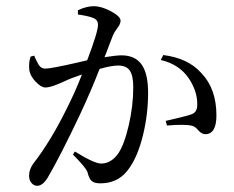

<svg xmlns="http://www.w3.org/2000/svg" viewBox="-20 -571 757 621"><path d="M100 30Q90 30 82 21Q74 12 74 -3Q74 -22 87 -41Q144 -114 196 -220Q223 -273 245 -330Q206 -317 186 -307Q180 -304 170 -300Q142 -288 127 -288Q113 -288 95.5 -306.5Q78 -325 75 -343Q72 -368 79 -388L91 -391Q92 -390 92 -387Q101 -368 106 -360Q114 -349 126 -349Q145 -349 232 -369Q252 -374 262 -376Q297 -468 297 -491Q297 -504 286.5 -510.5Q276 -517 240 -523Q235 -524 232 -524V-538Q260 -551 284 -551Q307 -551 338 -535Q370 -518 370 -504Q370 -493 358 -478Q349 -466 345.5 -457Q342 -448 333 -425Q324 -400 318 -386Q356 -392 373 -392Q415 -392 436 -365Q459 -336 459 -271Q459 -200 442 -132Q424 -59 392 -19Q360 22 304 22Q284 22 275 13Q268 6 263 -14Q258 -29 216 -71L222 -81Q285 -42 307 -42Q339 -42 362 -74Q382 -103 396.5 -166Q411 -229 411 -289Q411 -326 400 -342.5Q389 -359 362 -359Q340 -359 302 -348Q275 -278 238 -199Q174 -64 134 4Q118 30 100 30ZM644 -137Q632 -137 621 -150Q612 -161 602 -164Q579 -170 520 -165L516 -180Q525 -182 546 -187Q589 -197 601 -202Q619 -209 618 -235Q618 -276 591 -317Q560 -363 500 -377L508 -393Q588 -383 631 -335Q680 -284 680 -198Q680 -137 644 -137Z"/></svg>

Font: GenRyuMin TW R
Style: Regular
Weight: 400
Version: Version 1.501;PS 1;hotconv 16.6.51;makeotf.lib2.5.65220